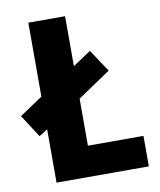

<svg xmlns="http://www.w3.org/2000/svg" viewBox="-93 -779 705 844"><g transform="rotate(-10 259.5 -357.0)"><path d="M91 0H503V-136H255V-346L402 -445L336 -545L255 -491V-714H91V-384L-12 -315L53 -214L91 -238Z"/></g></svg>

Font: Noto Sans Arabic UI SmCn XBd
Style: Regular
Weight: 800
Width: 4
Designer: Monotype Design Team, Nadine Chahine and Nizar Qandah
Foundry: Monotype Imaging Inc.
Version: Version 2.010